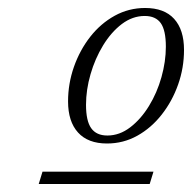

<svg xmlns="http://www.w3.org/2000/svg" viewBox="-20 -705 481 481"><path d="M77 -244 86.5 -275H364.5L355 -244ZM343.5 -685Q391.5 -685 416.2 -657.8Q441 -630.5 441 -580Q441 -535 426.2 -493.2Q411.5 -451.5 385.2 -418Q359 -384.5 324 -365Q289 -345.5 248 -345.5Q200.5 -345.5 175.5 -373Q150.5 -400.5 150.5 -451Q150.5 -495.5 165.2 -537.5Q180 -579.5 206 -612.8Q232 -646 267.2 -665.5Q302.5 -685 343.5 -685ZM249 -365.5Q279.5 -365.5 306.2 -386Q333 -406.5 353.2 -439.5Q373.5 -472.5 384.5 -511.8Q395.5 -551 395.5 -588Q395.5 -629 382.8 -647Q370 -665 342.5 -665Q312 -665 285.2 -644.8Q258.5 -624.5 238.2 -591.2Q218 -558 206.8 -519Q195.5 -480 195.5 -442.5Q195.5 -402 208.5 -383.8Q221.5 -365.5 249 -365.5Z"/></svg>

Font: Newsreader 24pt Light
Style: Italic
Weight: 300
Italic angle: -17°
Designer: Hugues Gentile
Foundry: Production Type
Version: Version 1.003